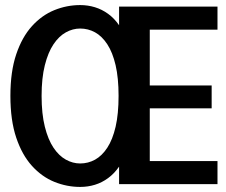

<svg xmlns="http://www.w3.org/2000/svg" viewBox="-20 -726 890 757"><path d="M837.5 -700V-609H570.5V-389H814.5V-299H570.5V-91H837.5V0H449.5V-69Q430.5 -41.5 406.2 -23.8Q382 -6 354.2 2.5Q326.5 11 296 11Q243.5 11 194.2 -9Q145 -29 106 -72Q67 -115 44 -183.2Q21 -251.5 21 -348Q21 -444 44 -512Q67 -580 106 -623Q145 -666 194.2 -686Q243.5 -706 296 -706Q326.5 -706 354.2 -697.5Q382 -689 406.2 -671.5Q430.5 -654 449.5 -626.5V-700ZM296 -81.5Q327.5 -81.5 354.8 -96.5Q382 -111.5 403 -143.5Q424 -175.5 435.8 -226.2Q447.5 -277 447.5 -348Q447.5 -418.5 435.8 -469Q424 -519.5 403 -551.5Q382 -583.5 354.8 -598.5Q327.5 -613.5 296 -613.5Q267 -613.5 239.8 -598.5Q212.5 -583.5 191 -551.5Q169.5 -519.5 156.8 -469Q144 -418.5 144 -348Q144 -277 156.8 -226.2Q169.5 -175.5 191 -143.5Q212.5 -111.5 239.8 -96.5Q267 -81.5 296 -81.5Z"/></svg>

Font: Trispace Thin Medium
Style: Regular
Weight: 500
Version: Version 1.210